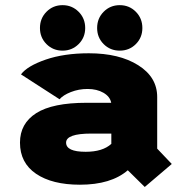

<svg xmlns="http://www.w3.org/2000/svg" viewBox="-20 -724 750 764"><path d="M229 -522.5Q191 -522.5 165 -548.5Q139 -574.5 139 -612.5Q139 -651 165 -677.2Q191 -703.5 229 -703.5Q266.5 -703.5 292.8 -677.2Q319 -651 319 -612.5Q319 -574.5 292.8 -548.5Q266.5 -522.5 229 -522.5ZM366.5 -612.5Q366.5 -651 392.5 -677.2Q418.5 -703.5 456.5 -703.5Q494.5 -703.5 520.5 -677.2Q546.5 -651 546.5 -612.5Q546.5 -574.5 520.5 -548.5Q494.5 -522.5 456.5 -522.5Q418.5 -522.5 392.5 -548.5Q366.5 -574.5 366.5 -612.5ZM556 20 488.5 -46.5Q422 11 298 11Q187.5 11 123.5 -32.5Q59.5 -76 59.5 -156.5Q59.5 -232.5 124.2 -273.8Q189 -315 324.5 -315H422.5Q418 -339.5 391.8 -354.8Q365.5 -370 328.5 -370Q293.5 -370 262.2 -357.8Q231 -345.5 217 -329L63.5 -428Q88.5 -461.5 161.8 -486.8Q235 -512 333.5 -512Q454.5 -512 530 -464.5Q605.5 -417 605.5 -338V-132.5L663.5 -71.5ZM321 -120Q388.5 -120 423 -151.5V-192.5H343.5Q243 -192.5 243 -156.5Q243 -120 321 -120Z"/></svg>

Font: League Mono ExtraBold
Style: Regular
Weight: 800
Width: 6
Designer: Tyler Finck
Foundry: The League of Moveable Type / Tyler Finck
Version: Version 2.210